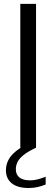

<svg xmlns="http://www.w3.org/2000/svg" viewBox="-20 -760 290 988"><path d="M84.5 0V-740H165.5V0ZM128 207.5Q70.5 207.5 40.5 183.2Q10.5 159 10.5 116Q10.5 88.5 23 63.8Q35.5 39 64.2 16.2Q93 -6.5 141.5 -28L165.5 0Q125 19 102.2 37Q79.5 55 70.5 73.2Q61.5 91.5 61.5 111Q61.5 138.5 79.8 153.2Q98 168 135 168Q153 168 171.8 163.5Q190.5 159 215 149.5V189.5Q194 198 172.5 202.8Q151 207.5 128 207.5Z"/></svg>

Font: Encode Sans Condensed Thin
Style: Regular
Weight: 400
Version: Version 3.002